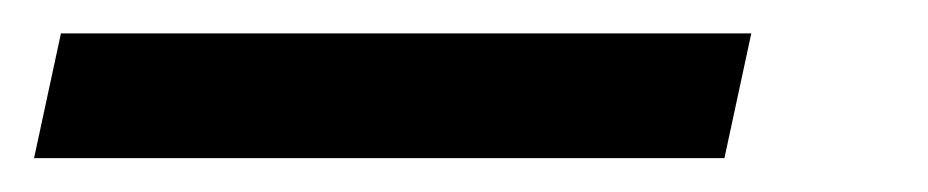

<svg xmlns="http://www.w3.org/2000/svg" viewBox="-56 -20 556 115"><path d="M377.9 74.7H-35.6L-19.5 0H394Z"/></svg>

Font: Ufes Sans
Style: Italic
Weight: 400
Designer: Ricardo Esteves & Filipe Motta
Foundry: ProDesignUfes - Ricardo Esteves, Filipe Motta
Version: Version 2.0